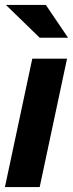

<svg xmlns="http://www.w3.org/2000/svg" viewBox="-21 -759 296 779"><path d="M251 -521 140 0H-1L110 -521ZM165 -739 255 -606H140L3 -739Z"/></svg>

Font: Rosa Sans
Style: Bold Italic
Weight: 700
Italic angle: -12°
Designer: Pentagram / MCKL
Foundry: Pentagram / MCKL
Version: Version 1.005;September 16, 2019;FontCreator 11.5.0.2425 64-